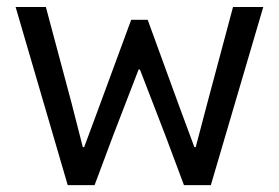

<svg xmlns="http://www.w3.org/2000/svg" viewBox="-20 -538 811 558"><path d="M25.4 -517.6H113.3L187.5 -240.2L220.7 -110.4H224.6L266.6 -223.6L361.3 -480.5H409.2L502.9 -223.6L544.9 -110.4H548.8L583 -240.2L657.2 -517.6H745.1L592.8 0H514.6L460.9 -143.6L386.7 -335.9H382.8L308.6 -143.6L254.9 0H176.8Z"/></svg>

Font: Reddit Sans Strawberry
Style: Regular
Weight: 400
Designer: Stephen Hutchings
Foundry: Reddit
Version: Version 1.013